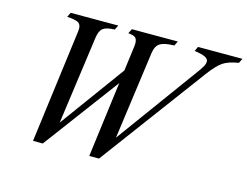

<svg xmlns="http://www.w3.org/2000/svg" viewBox="-104 -941 1442 1122"><g transform="rotate(15 616.5 -380.0)"><path d="M233.9 9.8H174.8L264.2 -678.2Q265.1 -684.1 265.1 -694.8Q264.6 -720.2 246.6 -729.7Q228.5 -739.3 180.2 -742.2L193.8 -770H481.9L467.8 -742.2Q418.9 -741.2 397.9 -725.6Q377 -710 371.1 -665L297.9 -133.8L584 -525.9L604 -678.2Q605 -684.1 605 -694.8Q604.5 -720.7 593 -730Q581.5 -739.3 549.8 -742.2L564 -770H841.8L828.1 -742.2Q769 -741.2 743.2 -725.6Q717.3 -710 710.9 -665L638.2 -133.8L1002 -632.8Q1022.5 -661.1 1029.3 -674.6Q1036.1 -688 1036.1 -701.2Q1035.2 -716.8 1015.4 -726.6Q995.6 -736.3 951.2 -742.2L963.9 -770H1232.9L1219.2 -742.2Q1156.7 -731.9 1124.8 -710.2Q1092.8 -688.5 1049.8 -630.9L574.2 9.8H515.1L574.2 -446.8Z"/></g></svg>

Font: Libre Caslon Text
Style: Italic
Weight: 400
Italic angle: -25°
Designer: Pablo Impallari, Rodrigo Fuenzalida
Foundry: Pablo Impallari, Rodrigo Fuenzalida
Version: Version 1.002